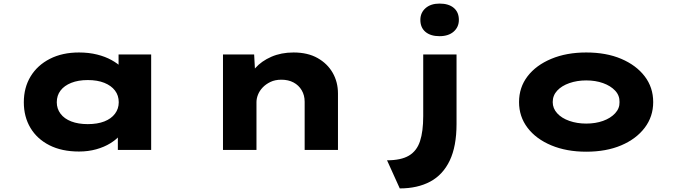

<svg xmlns="http://www.w3.org/2000/svg" viewBox="-20 -837 3797 1072"><path d="M421 9Q325 9 256 -26Q187 -61 150 -123Q113 -185 113 -266Q113 -348 151 -410.5Q189 -473 258.5 -508.5Q328 -544 421 -544Q476 -544 522 -532.5Q568 -521 603 -501.5Q638 -482 659.5 -460.5Q681 -439 687 -420L642 -412V-533H824V0H638V-150L675 -133Q672 -108 651 -83Q630 -58 596 -37Q562 -16 517.5 -3.5Q473 9 421 9ZM470 -144Q524 -144 562.5 -159Q601 -174 622 -202Q643 -230 643 -266Q643 -304 622 -331.5Q601 -359 562.5 -374.5Q524 -390 470 -390Q417 -390 378 -374.5Q339 -359 318 -331.5Q297 -304 297 -266Q297 -230 318 -202Q339 -174 378 -159Q417 -144 470 -144Z M1225 0V-533H1399L1407 -385L1358 -373Q1371 -418 1405.5 -457Q1440 -496 1495 -520Q1550 -544 1619 -544Q1698 -544 1753 -513Q1808 -482 1837.5 -430.5Q1867 -379 1867 -315V0H1681V-269Q1681 -305 1664.5 -333Q1648 -361 1619 -376.5Q1590 -392 1551 -392Q1516 -392 1490 -379.5Q1464 -367 1446.5 -348.5Q1429 -330 1420.5 -308.5Q1412 -287 1412 -267V0H1319Q1272 0 1248.5 0Q1225 0 1225 0Z M2212 215 2141 58Q2219 58 2263 32Q2307 6 2325 -48.5Q2343 -103 2343 -189V-533H2529V-145Q2529 -20 2491 59.5Q2453 139 2382 177Q2311 215 2212 215ZM2434 -635Q2384 -635 2355.5 -659Q2327 -683 2327 -726Q2327 -766 2356 -791.5Q2385 -817 2434 -817Q2485 -817 2513.5 -793Q2542 -769 2542 -726Q2542 -686 2513 -660.5Q2484 -635 2434 -635Z M3253 10Q3143 10 3058 -25.5Q2973 -61 2925.5 -123.5Q2878 -186 2878 -267Q2878 -349 2925.5 -411Q2973 -473 3058 -508.5Q3143 -544 3253 -544Q3365 -544 3448.5 -508.5Q3532 -473 3579.5 -411Q3627 -349 3627 -267Q3627 -186 3579.5 -123.5Q3532 -61 3448.5 -25.5Q3365 10 3253 10ZM3253 -147Q3305 -147 3347 -162Q3389 -177 3414.5 -204.5Q3440 -232 3439 -267Q3440 -304 3414.5 -331Q3389 -358 3347 -373Q3305 -388 3253 -388Q3202 -388 3159 -373Q3116 -358 3091 -331Q3066 -304 3066 -267Q3066 -232 3091 -204.5Q3116 -177 3159 -162Q3202 -147 3253 -147Z"/></svg>

Font: Lexend Zetta ExtraBold
Style: Regular
Weight: 800
Designer: Bonnie Shaver-Troup, Thomas Jockin
Foundry: Lexend
Version: Version 1.007